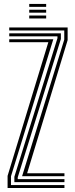

<svg xmlns="http://www.w3.org/2000/svg" viewBox="-20 -937 375 957"><path d="M90.1 -58.7 300.3 -739.7V-785.3H26V-800H317.1V-736.9L115.2 -73.4H301.2V-58.7ZM17.8 0V-60.4L220.9 -726.6H26V-741.3H245.7L34.7 -58.2V-14.6H301.2V0ZM51.6 -29.3V-55.9L266.4 -746.7V-756H26V-770.7H283.4V-742.6L68.4 -53V-44H301.2V-29.3ZM125.7 -902.8V-917.3H210.1V-902.8ZM125.7 -845V-859.5H210.1V-845ZM125.7 -873.9V-888.4H210.1V-873.9Z"/></svg>

Font: Big Shoulders Inline Text SC Thin
Style: Regular
Weight: 100
Designer: Patric King
Foundry: XO Type Co
Version: Version 2.002